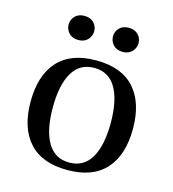

<svg xmlns="http://www.w3.org/2000/svg" viewBox="-105 -770 786 870"><g transform="rotate(15 288.5 -335.5)"><path d="M349 -587Q333 -604 333 -627Q333 -650 349 -666.5Q365 -683 393 -683Q421 -683 437 -666.5Q453 -650 453 -627Q453 -604 437 -587Q421 -570 393 -570Q365 -570 349 -587ZM141 -587Q125 -604 125 -627Q125 -650 141 -666.5Q157 -683 185 -683Q213 -683 229 -666.5Q245 -650 245 -627Q245 -604 229 -587Q213 -570 185 -570Q157 -570 141 -587ZM109.5 -55Q49 -122 49 -245Q49 -368 109.5 -435Q170 -502 289 -502Q408 -502 468.5 -435Q529 -368 529 -245Q529 -122 468.5 -55Q408 12 289 12Q170 12 109.5 -55ZM187 -409Q153 -351 153 -245Q153 -139 187 -81Q221 -23 289 -23Q357 -23 391 -81Q425 -139 425 -245Q425 -351 391 -409Q357 -467 289 -467Q221 -467 187 -409Z"/></g></svg>

Font: Linguistics Pro
Style: Regular
Weight: 400
Designer: Stefan Peev, Context Ltd
Foundry: Stefan Peev, Context Ltd
Version: Version 001.000